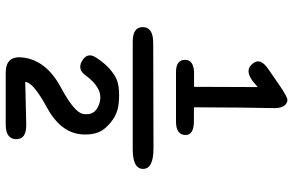

<svg xmlns="http://www.w3.org/2000/svg" viewBox="-202 -680 1054 691"><g transform="rotate(90 325.5 -335.0)"><path d="M275.4 101.6 428.7 98.1Q481.4 97.2 481.4 133.3Q481.4 171.9 428.7 171.9H241.7Q179.7 171.9 187.5 109.4Q198.2 25.4 294.9 -26.4Q385.7 -75.2 390.6 -106.9Q397.9 -149.4 356 -164.1Q325.2 -174.8 298.3 -159.7Q273.4 -145.5 252.4 -116.2Q231 -85.9 202.1 -101.6Q166.5 -120.6 187.5 -152.8Q217.3 -199.7 255.9 -222.2Q288.1 -241.2 354.5 -234.4Q402.8 -229.5 440.4 -187.5Q468.8 -156.2 463.9 -99.6Q457 -24.4 365.2 24.9Q276.4 73.2 275.4 101.6ZM369.6 -792Q367.2 -690.4 366.7 -505.4Q391.6 -505.4 416 -505.4Q466.3 -505.4 466.3 -475.6Q466.3 -440.9 417.5 -440.9H240.2Q196.3 -440.9 195.8 -472.7Q195.8 -505.9 244.6 -505.9Q268.6 -505.9 293 -505.9L293.9 -735.4L281.2 -724.1Q239.7 -687.5 214.4 -711.4Q183.1 -741.2 227.5 -772L286.1 -812.5Q332 -844.2 343.3 -841.8Q370.6 -835.9 369.6 -792ZM135.3 -358.9 514.2 -359.9Q587.9 -359.9 588.4 -322.8Q588.4 -285.2 518.1 -285.2H129.9Q78.1 -285.2 78.1 -321.3Q78.1 -358.9 135.3 -358.9Z"/></g></svg>

Font: Comic Relief
Style: Regular
Weight: 400
Designer: Jeff Davis
Foundry: Loudifier
Version: Version 1.0